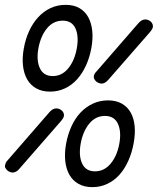

<svg xmlns="http://www.w3.org/2000/svg" viewBox="-40 -760 660 790"><path d="M340 10Q307 10 283 -3.5Q259 -17 245.5 -41Q232 -65 228.5 -97.5Q225 -130 232 -169Q239 -207 254 -240Q269 -273 291 -296.5Q313 -320 342 -333.5Q371 -347 404 -347Q438 -347 461.5 -333.5Q485 -320 498 -296.5Q511 -273 514 -241Q517 -209 510 -171Q503 -132 488 -98.5Q473 -65 451.5 -41Q430 -17 401.5 -3.5Q373 10 340 10ZM351 -55Q389 -55 415.5 -87Q442 -119 451 -169Q460 -219 445 -251Q430 -283 392 -283Q353 -283 327 -251Q301 -219 292 -169Q283 -119 298 -87Q313 -55 351 -55ZM166 -383Q133 -383 109 -396.5Q85 -410 71.5 -434Q58 -458 54.5 -490.5Q51 -523 58 -561Q65 -600 80 -632.5Q95 -665 117 -689Q139 -713 167.5 -726.5Q196 -740 230 -740Q264 -740 287 -726.5Q310 -713 323 -689.5Q336 -666 339.5 -633.5Q343 -601 336 -563Q329 -524 314 -491Q299 -458 277.5 -434Q256 -410 227.5 -396.5Q199 -383 166 -383ZM177 -447Q215 -447 241 -479Q267 -511 276 -561Q285 -611 270.5 -643Q256 -675 218 -675Q179 -675 153 -643Q127 -611 118 -561Q109 -512 124 -479.5Q139 -447 177 -447ZM163 -298Q170 -306 177 -310Q184 -314 192 -314Q198 -314 204 -311.5Q210 -309 214.5 -305Q219 -301 221.5 -295Q224 -289 223 -283Q222 -278 219.5 -273.5Q217 -269 212 -263L41 -67Q34 -58 26.5 -54Q19 -50 12 -50Q7 -50 0.5 -52.5Q-6 -55 -10.5 -59.5Q-15 -64 -18 -69.5Q-21 -75 -19 -81Q-18 -86 -16 -90.5Q-14 -95 -9 -100ZM529 -664Q536 -672 543 -676Q550 -680 558 -680Q564 -680 570 -677.5Q576 -675 580.5 -671Q585 -667 587.5 -661Q590 -655 589 -649Q588 -644 585.5 -639.5Q583 -635 578 -629L406 -432Q399 -424 392 -420Q385 -416 378 -416Q373 -416 366.5 -418.5Q360 -421 355.5 -425Q351 -429 348 -435Q345 -441 346 -447Q347 -452 349.5 -456.5Q352 -461 357 -466Z"/></svg>

Font: Maple Mono ExtraLight
Style: Italic
Weight: 275
Italic angle: -10°
Monospace: yes
Designer: subframe7536
Version: Version 7.000